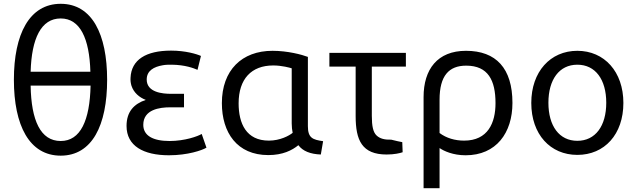

<svg xmlns="http://www.w3.org/2000/svg" viewBox="-20 -800 3347 1009"><path d="M299 -780C464 -780 543 -620 543 -381C543 -141 464 18 299 18C134 18 53 -141 53 -381C53 -620 134 -780 299 -780ZM299 -59C403 -59 452 -167 456 -350H141C144 -167 193 -59 299 -59ZM299 -703C196 -703 146 -598 141 -423H455C450 -598 401 -703 299 -703Z M871 -59C952 -59 1020 -84 1040 -96L1065 -24C1042 -10 966 16 868 16C734 16 645 -33 645 -138C645 -213 684 -254 746 -275C712 -288 683 -313 671 -349C667 -362 665 -376 666 -391C670 -486 747 -534 879 -534C955 -534 1014 -516 1036 -506L1018 -433C997 -442 953 -459 883 -460C867 -460 850 -460 835 -457C789 -449 751 -429 751 -382C751 -314 835 -307 878 -307H947V-236H873C820 -236 733 -225 733 -144C733 -87 784 -59 871 -59Z M1548 -37C1515 -10 1466 15 1390 15C1226 15 1146 -103 1146 -258C1146 -431 1251 -533 1412 -533C1492 -533 1566 -513 1598 -501V-137C1598 -74 1624 -66 1678 -58L1666 12C1611 10 1571 -6 1548 -37ZM1513 -151V-441C1504 -444 1461 -456 1416 -456C1301 -456 1234 -385 1234 -257C1234 -151 1274 -61 1393 -61C1452 -61 1500 -87 1518 -102C1515 -117 1513 -133 1513 -151Z M2094 -53 2096 0C2082 5 2052 12 2012 12C1882 12 1849 -63 1849 -190V-450H1711V-522H2113V-450H1934V-191C1934 -137 1941 -105 1959 -88C1977 -71 2002 -65 2036 -66C2063 -59 2079 -56 2094 -53Z M2427 16C2361 16 2313 -6 2290 -22V189H2206V-290C2206 -436 2279 -533 2429 -533C2587 -533 2673 -441 2673 -259C2673 -102 2588 16 2427 16ZM2290 -276V-101C2326 -74 2371 -61 2419 -61C2544 -61 2584 -154 2584 -258C2584 -378 2545 -455 2430 -455C2339 -455 2290 -402 2290 -276Z M3256 -259C3256 -94 3157 14 3014 14C2872 14 2772 -94 2772 -259C2772 -423 2872 -533 3014 -533C3156 -533 3256 -423 3256 -259ZM3166 -260C3166 -382 3109 -460 3014 -460C2919 -460 2862 -382 2862 -260C2862 -138 2919 -60 3014 -60C3109 -60 3166 -138 3166 -260Z"/></svg>

Font: Repo Regular
Style: Regular
Weight: 400
Designer: Stefan Peev
Foundry: Context Ltd
Version: Version 1.502